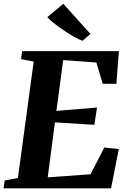

<svg xmlns="http://www.w3.org/2000/svg" viewBox="-30 -1020 694 1040"><path d="M-10.5 0 -5 -42 67 -56 152.5 -686.5 84.5 -699.5 89.5 -743H614L600.5 -566H526.5L492 -681.5L312.5 -694.5L275.5 -419.5L495.5 -437.5L481 -344L267.5 -357L228.5 -59.5L460.5 -76L535 -221L613.5 -212.5L571.5 0ZM417 -799Q397.5 -806 371.2 -820.8Q345 -835.5 317.8 -853.8Q290.5 -872 266 -891.2Q241.5 -910.5 226 -927L313 -999.5L460 -836Z"/></svg>

Font: Merriweather 48pt ExtraBold
Style: Italic
Weight: 800
Italic angle: -7.8°
Version: Version 2.101